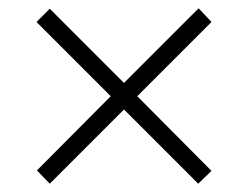

<svg xmlns="http://www.w3.org/2000/svg" viewBox="-20 -590 599 463"><path d="M100 -147 69 -179 247 -358 68 -537 100 -569 279 -390 459 -570 490 -537 311 -358 490 -178 458 -147 279 -326Z"/></svg>

Font: Noto Serif Hebrew Light
Style: Regular
Weight: 300
Version: Version 2.003